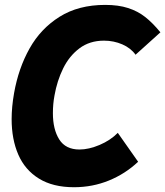

<svg xmlns="http://www.w3.org/2000/svg" viewBox="-20 -753 675 784"><path d="M27.5 -267Q27.5 -316 37.5 -373Q55.5 -474.5 100.8 -555.2Q146 -636 223.2 -684.5Q300.5 -733 409.5 -733Q463.5 -733 503 -720.2Q542.5 -707.5 573 -683.5Q603.5 -659.5 635 -621L533.5 -529.5Q514.5 -556.5 479.5 -571.8Q444.5 -587 404.5 -587Q346 -587 304.2 -555.5Q262.5 -524 237.8 -473.5Q213 -423 202.5 -363Q196 -328.5 196 -291Q196 -224.5 222 -183.5Q248 -142.5 304.5 -142.5Q342.5 -142.5 386.8 -161.2Q431 -180 461 -210.5L544 -92.5Q491.5 -43 424.5 -15.8Q357.5 11.5 282 11.5Q196 11.5 139 -23.8Q82 -59 54.8 -121.5Q27.5 -184 27.5 -267Z"/></svg>

Font: JuliaMono Black
Style: Italic
Weight: 900
Italic angle: -9°
Monospace: yes
Designer: cormullion
Foundry: corm
Version: Version 0.057; ttfautohint (v1.8.4)